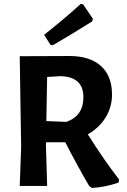

<svg xmlns="http://www.w3.org/2000/svg" viewBox="-20 -923 630 953"><path d="M380 -903 392 -902 441 -830 438 -817Q321 -744 243 -699L231 -700L199 -750Q307 -836 380 -903ZM325 -645Q426 -645 481 -595.5Q536 -546 536 -454Q536 -392 504.5 -340.5Q473 -289 416 -256Q494 -132 571 -32L569 -17Q504 6 436 10L422 -1Q359 -109 304 -217H209L208 -204L214 0H78L85 -192L78 -644ZM282 -545 214 -541 210 -322 309 -318Q394 -347 394 -441Q394 -541 282 -545Z"/></svg>

Font: Alegreya Sans SC
Style: Bold
Weight: 700
Designer: Juan Pablo del Peral
Foundry: Huerta Tipografica
Version: Version 2.007